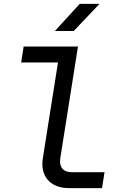

<svg xmlns="http://www.w3.org/2000/svg" viewBox="-20 -970 640 990"><path d="M263 -810H360L493 -950H391ZM336 0H506L519 -82H349C306 -82 283 -110 291 -155L382 -730H102L89 -648H279L201 -155C186 -61 239 0 336 0Z"/></svg>

Font: JetBrains Mono
Style: Italic
Weight: 400
Italic angle: -9°
Monospace: yes
Designer: Philipp Nurullin, Konstantin Bulenkov
Foundry: JetBrains
Version: Version 2.305